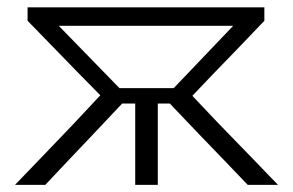

<svg xmlns="http://www.w3.org/2000/svg" viewBox="-20 -516 818 536"><path d="M22 0Q64 -43.5 105.5 -86.8Q147 -130 188 -173L260 -250L201 -310Q165 -347 129.5 -383.5Q94 -420 57 -458V-495.5H718V-458Q682.5 -420.5 647 -383.8Q611.5 -347 577 -311.5L517 -248.5L588 -173.5Q630 -130.5 672 -87Q714 -43.5 756 0H671.5Q636.5 -36.5 603.5 -71Q570.5 -105 536 -141L454 -227H420.5V0H357.5V-227H321L238.5 -139.5Q205.5 -104.5 172.5 -70Q139.5 -35 106.5 0ZM313.5 -270H465L631 -444H144Z"/></svg>

Font: Heraclito Light
Style: Regular
Weight: 300
Designer: Kostas Bartsokas (font) & Cristiano Sobral (main changes)
Foundry: Kostas Bartsokas (font) & Cristiano Sobral (main changes)
Version: Version 1.00;July 8, 2020;FontCreator 13.0.0.2655 64-bit